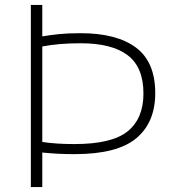

<svg xmlns="http://www.w3.org/2000/svg" viewBox="-20 -761 708 781"><path d="M105.5 0V-741H152V-613Q183.5 -618.5 220 -622.2Q256.5 -626 307.5 -626Q454.5 -626 533 -567.5Q611.5 -509 611.5 -382Q611.5 -263 534.2 -198.5Q457 -134 283.5 -134Q248.5 -134 218.2 -135.5Q188 -137 152 -140.5V0ZM283.5 -175Q435.5 -175 499.5 -227Q563.5 -279 563.5 -381Q563.5 -487.5 499.5 -536.2Q435.5 -585 308.5 -585Q262.5 -585 224.5 -581.8Q186.5 -578.5 152 -572V-183.5Q183 -179 214.2 -177Q245.5 -175 283.5 -175Z"/></svg>

Font: Encode Sans Expanded Expanded ExtraLight
Style: Regular
Weight: 200
Width: 7
Designer: Multiple Designers
Foundry: Impallari Type
Version: Version 3.000; ttfautohint (v1.8.3) -l 8 -r 50 -G 200 -x 14 